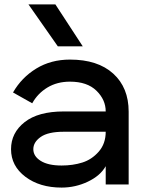

<svg xmlns="http://www.w3.org/2000/svg" viewBox="-20 -837 653 870"><path d="M242 -627 109 -817H231L355 -627ZM259 -87Q310 -87 353 -100.5Q396 -114 427.5 -150Q459 -186 459 -240H269Q198 -240 164.5 -216.5Q131 -193 131 -161Q131 -129 164.5 -108Q198 -87 259 -87ZM459 -332Q459 -385 417 -426Q375 -467 297 -467Q239 -467 195 -440.5Q151 -414 126 -369L39 -418Q78 -486 144.5 -526.5Q211 -567 297 -567Q423 -567 493 -503.5Q563 -440 563 -331V-1H459V-84Q435 -41 378.5 -14Q322 13 259 13Q160 13 95 -36Q30 -85 30 -161Q30 -235 91.5 -283.5Q153 -332 269 -332Z"/></svg>

Font: Edgecutting Lite Sharp
Style: Medium
Weight: 500
Designer: RandomMaerks (Nguyen Gia Bao)
Version: Version 1.0